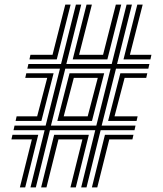

<svg xmlns="http://www.w3.org/2000/svg" viewBox="-20 -820 713 840"><path d="M113.3 0 175.2 -250.4H39.2L43.6 -270.6H179.7L242.3 -519.7H99.6L104.3 -539.9H247L312.1 -800H335.4L270.2 -539.9H468.7L533.9 -800H557.2L492.1 -539.9H633.6L629 -519.7H487.5L424.8 -270.6H572.9L568.5 -250.4H420.3L358.4 0H335.1L396.7 -250.4H198.4L136.7 0ZM202.9 -270.6H401.4L463.9 -519.7H265.7ZM230.8 -290.8 284.2 -499.5H435.8L382.4 -290.8ZM258.7 -311H363.6L407.8 -479.4H302.9ZM108.8 -560.1 113.2 -580.3H209.8L265.7 -800H289L228.3 -560.1ZM48.2 -290.8 52.7 -311H142.5L186.6 -479.4H90.5L95.1 -499.5H214.5L161 -290.8ZM66.9 0 119.4 -210.1H30L34.5 -230.2H147.3L90.2 0ZM298.1 -560.1 358.7 -800H382L326 -580.3H430.9L486.8 -800H510.4L449.7 -560.1ZM159.9 0 216.9 -230.2H368.7L311.6 0H288.1L340.5 -210.1H235.7L183.2 0ZM520.3 -560.1 580.8 -800H604.3L548.3 -580.3H642.5L638.1 -560.1ZM452.9 -290.8 506.5 -499.5H624.4L619.8 -479.4H525.2L481 -311H582.1L577.5 -290.8ZM382 0 439.1 -230.2H563.9L559.3 -210.1H458.1L405.5 0Z"/></svg>

Font: Big Shoulders Inline Text Thin
Style: Regular
Weight: 100
Designer: Patric King
Foundry: XO Type Co
Version: Version 2.002